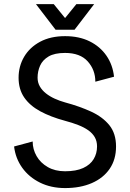

<svg xmlns="http://www.w3.org/2000/svg" viewBox="-20 -909 636 938"><path d="M297.9 -650.4Q371.6 -650.4 408.7 -608.9Q445.8 -567.4 445.8 -509.8L537.1 -534.2Q530.8 -592.3 500 -637Q469.2 -681.6 418 -707Q366.7 -732.4 297.9 -732.4Q227.1 -732.4 176 -705.1Q125 -677.7 97.9 -631.6Q70.8 -585.4 70.8 -529.3Q70.8 -473.1 98.1 -433.1Q125.5 -393.1 176.3 -365.5Q227.1 -337.9 297.9 -318.8Q333 -309.6 361.8 -298.3Q390.6 -287.1 411.4 -272.5Q432.1 -257.8 443.1 -238.5Q454.1 -219.2 454.1 -193.4Q454.1 -159.2 437.5 -131.6Q420.9 -104 386.2 -88.1Q351.6 -72.3 297.9 -72.3Q249 -72.3 213.4 -92.8Q177.7 -113.3 158.7 -146.5Q139.6 -179.7 139.6 -217.8L48.8 -193.4Q55.7 -135.3 88.6 -89.4Q121.6 -43.5 175.5 -16.8Q229.5 9.8 297.9 9.8Q372.6 9.8 428.7 -14.6Q484.9 -39.1 515.9 -84.5Q546.9 -129.9 546.9 -193.4Q546.9 -256.8 514.2 -297.4Q481.4 -337.9 425 -363.8Q368.7 -389.6 297.9 -408.7Q271.5 -416 247.3 -427Q223.1 -438 204.3 -452.9Q185.5 -467.8 174.6 -486.8Q163.6 -505.9 163.6 -529.3Q163.6 -560.5 175.8 -588.1Q188 -615.7 217.3 -633.1Q246.6 -650.4 297.9 -650.4ZM242.7 -888.7H155.8L251.5 -763.7H344.2ZM353 -888.7 251.5 -763.7H344.2L439.9 -888.7Z"/></svg>

Font: Giphurs
Style: Regular
Weight: 400
Version: Version 2.010